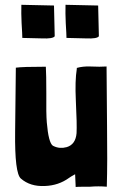

<svg xmlns="http://www.w3.org/2000/svg" viewBox="-20 -780 496 800"><path d="M205 -757 208 -629Q201 -618 155 -620L73 -622Q73 -636 70 -683Q68 -726 69 -760ZM389 -757 392 -629Q385 -618 339 -620L257 -622Q257 -636 254 -683Q252 -726 253 -760ZM268 -39Q224 -7 167 -5Q106 -2 67 -36Q41 -58 43 -230L46 -498Q73 -502 171 -502Q173 -472 173 -390Q172 -306 175 -270Q182 -186 200 -173Q200 -173 202 -172Q203 -172 204 -171Q229 -159 258 -167Q295 -178 299 -225Q301 -261 296 -361Q292 -444 300 -493V-497Q325 -504 355 -503Q399 -501 424 -503L426 -257Q428 -106 425 -2Q390 -5 355 -2Q295 -2 295 -1Q296 9 293 -54Q273 -43 268 -39Z"/></svg>

Font: Londrina Solid
Style: Regular
Weight: 400
Designer: Marcelo Magalhaes
Foundry: Marcelo Magalh„es
Version: Version 1.001 2011